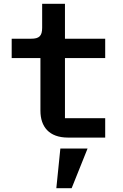

<svg xmlns="http://www.w3.org/2000/svg" viewBox="-20 -718 640 1002"><path d="M274 264H354L437 57H295ZM529 0V-101H319V-415H529V-516H319V-698H200V-573C200 -530 184 -516 143 -516H41V-415H191V-140C191 -57 236 0 335 0Z"/></svg>

Font: IBM Mono SemiBold
Style: Regular
Weight: 600
Monospace: yes
Designer: Mike Abbink, Paul van der Laan, Pieter van Rosmalen
Foundry: Bold Monday
Version: Version 2.3